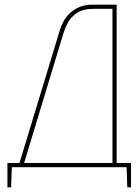

<svg xmlns="http://www.w3.org/2000/svg" viewBox="-20 -720 595 828"><path d="M483 -17V-700H381Q346 -700 321 -689Q296 -678 279.5 -661.5Q263 -645 253 -626Q243 -607 238 -590L64 -17H12V88H28L31 1H526L529 88H545V-17ZM465 -17H84L254 -578Q260 -598 272.5 -622Q285 -646 311.5 -664Q338 -682 385 -682H465Z"/></svg>

Font: Advent Pro Thin
Style: Regular
Weight: 250
Version: Version 3.000